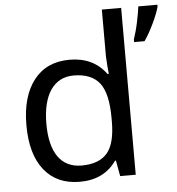

<svg xmlns="http://www.w3.org/2000/svg" viewBox="-54 -810 803 871"><g transform="rotate(-5 347.5 -375.0)"><path d="M274.9 9.8C348.6 9.8 404.3 -17.6 441.9 -71.8H445.8L459 0H529.8V-759.8H441.9V-545.9C441.9 -539.1 442.9 -525.9 444.3 -506.3C445.8 -486.3 447.3 -473.1 448.2 -466.8H441.9C403.3 -519.5 347.7 -545.9 275.9 -545.9C206.1 -545.9 151.9 -521.5 113.3 -472.2C74.7 -422.9 55.2 -354.5 55.2 -267.1C55.2 -178.7 74.2 -110.8 112.8 -62.5C151.4 -14.2 205.1 9.8 274.9 9.8ZM574.7 -600.1H622.6C638.7 -623.5 653.3 -650.4 667.5 -680.2C681.6 -710 690.4 -733.9 694.8 -751V-759.8H607.9C606 -743.2 602.1 -719.7 595.7 -689.5C589.4 -659.2 582 -633.3 574.7 -611.8ZM289.1 -63C196.8 -63 146 -132.3 146 -265.1C146 -398.4 197.8 -473.1 288.1 -473.1C341.3 -473.1 380.9 -457.5 405.8 -425.8C430.7 -394 442.9 -340.8 442.9 -266.1V-250C442.9 -183.6 430.7 -135.7 406.2 -106.9C381.3 -77.6 342.3 -63 289.1 -63Z"/></g></svg>

Font: Noto Reveo Sans
Style: Regular
Weight: 400
Designer: Monotype Design team
Foundry: Monotype Imaging Inc.
Version: Version 1.04